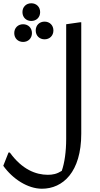

<svg xmlns="http://www.w3.org/2000/svg" viewBox="-56 -896 612 1172"><path d="M135 -768C166 -768 189 -790 189 -822C189 -854 166 -876 135 -876C104 -876 81 -854 81 -822C81 -790 104 -768 135 -768ZM162 -710C162 -678 185 -656 216 -656C247 -656 270 -678 270 -710C270 -742 247 -764 216 -764C185 -764 162 -742 162 -710ZM432 -760 348 -748V-48C348 29 338 99 321 147C291 166 266 171 236 171C163 171 79 139 4 35H-4L-36 116C21 196 113 256 200 256C328 256 440 154 440 -80V-760ZM85 -640C116 -640 139 -662 139 -694C139 -726 116 -748 85 -748C54 -748 31 -726 31 -694C31 -662 54 -640 85 -640Z"/></svg>

Font: Kufam Arabic Latin Roman Normal
Style: Regular
Weight: 400
Designer: Wael Morcos & Artur Schmal
Version: Version 1.200;PS 001.200;hotconv 1.0.88;makeotf.lib2.5.64775